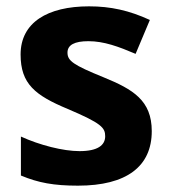

<svg xmlns="http://www.w3.org/2000/svg" viewBox="-20 -576 537 606"><path d="M459 -162C459 -259 400 -294 307 -332C211 -371 193 -384 193 -410C193 -434 215 -446 259 -446C308 -446 354 -429 408 -406L453 -513C388 -543 329 -556 261 -556C130 -556 45 -505 45 -404C45 -311 91 -275 194 -232C300 -187 312 -173 312 -146C312 -118 289 -99 231 -99C179 -99 105 -118 46 -145V-22C101 1 150 10 226 10C380 10 459 -51 459 -162Z"/></svg>

Font: Noto Sans Gunjala Gondi
Style: Bold
Weight: 700
Designer: Ek Type
Foundry: Ek Type
Version: Version 1.004